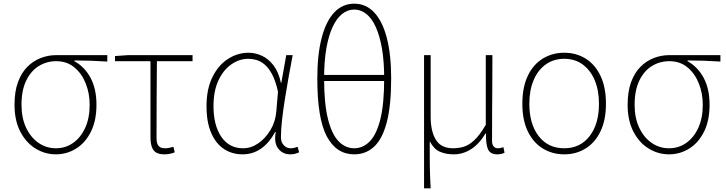

<svg xmlns="http://www.w3.org/2000/svg" viewBox="-20 -827 3954 1045"><path d="M284 13Q225 13 173.5 -18.5Q122 -50 90.5 -110.5Q59 -171 59 -257Q59 -328 77.5 -379Q96 -430 128 -462.5Q160 -495 201 -511Q242 -527 287 -527H564V-492Q518 -495 474.5 -496.5Q431 -498 385 -498V-494Q441 -463 473 -403Q505 -343 505 -257Q505 -171 475 -110.5Q445 -50 394.5 -18.5Q344 13 284 13ZM284 -20Q337 -20 378.5 -49.5Q420 -79 444 -132Q468 -185 468 -257Q468 -319 446.5 -373Q425 -427 384.5 -460.5Q344 -494 286 -494Q234 -494 191 -467.5Q148 -441 122.5 -388Q97 -335 97 -257Q97 -185 122 -132Q147 -79 189.5 -49.5Q232 -20 284 -20Z M875 13Q847 13 830.5 3.5Q814 -6 806.5 -27Q799 -48 799 -81V-494H606V-522L678 -527H1028V-494H834Q833 -388 832.5 -284Q832 -180 832 -75Q832 -47 842.5 -33.5Q853 -20 878 -20Q890 -20 902 -22.5Q914 -25 924 -28L931 2Q923 6 907.5 9.5Q892 13 875 13Z M1300 13Q1243 13 1199 -16Q1155 -45 1129.5 -103.5Q1104 -162 1104 -249Q1104 -342 1136 -407Q1168 -472 1220.5 -506Q1273 -540 1333 -540Q1369 -540 1404.5 -524Q1440 -508 1468 -472Q1496 -436 1509 -376H1511L1538 -527H1573Q1562 -470 1551 -408.5Q1540 -347 1530.5 -287Q1521 -227 1515 -173.5Q1509 -120 1509 -79Q1509 -53 1524.5 -36.5Q1540 -20 1562 -20Q1572 -20 1582.5 -22.5Q1593 -25 1600 -28L1608 2Q1600 6 1588 9.5Q1576 13 1559 13Q1519 13 1494.5 -18Q1470 -49 1481 -109H1478Q1411 13 1300 13ZM1303 -20Q1347 -20 1386.5 -47.5Q1426 -75 1453 -121Q1480 -167 1484 -222L1493 -328Q1480 -387 1461 -422.5Q1442 -458 1419.5 -476.5Q1397 -495 1374.5 -501Q1352 -507 1332 -507Q1283 -507 1239.5 -477Q1196 -447 1169 -389.5Q1142 -332 1142 -249Q1142 -145 1184.5 -82.5Q1227 -20 1303 -20Z M1908 13Q1811 13 1759 -84Q1707 -181 1707 -400Q1707 -529 1730.5 -620Q1754 -711 1799 -759Q1844 -807 1908 -807Q1972 -807 2017 -759Q2062 -711 2085.5 -620Q2109 -529 2109 -400Q2109 -254 2085.5 -163Q2062 -72 2017 -29.5Q1972 13 1908 13ZM1908 -20Q1956 -20 1993 -58Q2030 -96 2050.5 -179.5Q2071 -263 2071 -400Q2071 -492 2059 -562Q2047 -632 2025.5 -679.5Q2004 -727 1974 -751Q1944 -775 1908 -775Q1872 -775 1842 -751Q1812 -727 1790 -679.5Q1768 -632 1756 -562Q1744 -492 1744 -400Q1744 -263 1765 -179.5Q1786 -96 1823 -58Q1860 -20 1908 -20ZM1728 -386V-419H2087V-386Z M2288 198V-527H2324V-192Q2324 -112 2352.5 -66Q2381 -20 2446 -20Q2475 -20 2503 -28Q2531 -36 2561 -63.5Q2591 -91 2624 -148V-527H2660Q2660 -448 2659.5 -370.5Q2659 -293 2658.5 -215.5Q2658 -138 2658 -59Q2658 -40 2667 -30Q2676 -20 2689 -20Q2697 -20 2703.5 -21.5Q2710 -23 2720 -26L2726 4Q2719 8 2709 10.5Q2699 13 2686 13Q2649 13 2636.5 -13.5Q2624 -40 2625 -101H2623Q2587 -42 2543 -14.5Q2499 13 2450 13Q2407 13 2374.5 -1Q2342 -15 2319 -58Q2319 -12 2319 21.5Q2319 55 2319.5 82.5Q2320 110 2321 137Q2322 164 2324 198Z M3051 13Q2986 13 2934 -19Q2882 -51 2852.5 -112.5Q2823 -174 2823 -262Q2823 -352 2852.5 -414Q2882 -476 2934 -508Q2986 -540 3051 -540Q3116 -540 3167.5 -508Q3219 -476 3248.5 -414Q3278 -352 3278 -262Q3278 -174 3248.5 -112.5Q3219 -51 3167.5 -19Q3116 13 3051 13ZM3051 -20Q3138 -20 3189 -86Q3240 -152 3240 -262Q3240 -335 3217 -390Q3194 -445 3151.5 -476Q3109 -507 3051 -507Q2993 -507 2950 -476Q2907 -445 2884 -390Q2861 -335 2861 -262Q2861 -152 2912 -86Q2963 -20 3051 -20Z M3621 13Q3562 13 3510.5 -18.5Q3459 -50 3427.5 -110.5Q3396 -171 3396 -257Q3396 -328 3414.5 -379Q3433 -430 3465 -462.5Q3497 -495 3538 -511Q3579 -527 3624 -527H3901V-492Q3855 -495 3811.5 -496.5Q3768 -498 3722 -498V-494Q3778 -463 3810 -403Q3842 -343 3842 -257Q3842 -171 3812 -110.5Q3782 -50 3731.5 -18.5Q3681 13 3621 13ZM3621 -20Q3674 -20 3715.5 -49.5Q3757 -79 3781 -132Q3805 -185 3805 -257Q3805 -319 3783.5 -373Q3762 -427 3721.5 -460.5Q3681 -494 3623 -494Q3571 -494 3528 -467.5Q3485 -441 3459.5 -388Q3434 -335 3434 -257Q3434 -185 3459 -132Q3484 -79 3526.5 -49.5Q3569 -20 3621 -20Z"/></svg>

Font: Noto Sans TC Thin
Style: Regular
Weight: 100
Designer: Ryoko NISHIZUKA 西塚涼子 (kana, bopomofo & ideographs); Paul D. Hunt (Latin, Greek & Cyrillic); Sandoll Communications 산돌커뮤니
Foundry: Adobe
Version: Version 2.004-H2;hotconv 1.0.118;makeotfexe 2.5.65603